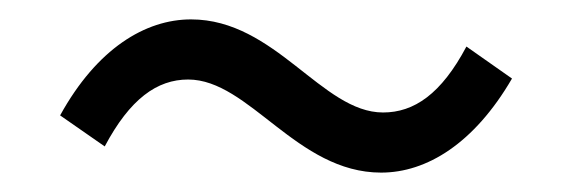

<svg xmlns="http://www.w3.org/2000/svg" viewBox="-20 -467 589 198"><path d="M373 -289C420 -289 469 -319 508 -386L461 -419C435 -370 407 -351 375 -351C312 -351 264 -447 177 -447C130 -447 80 -417 42 -348L88 -316C114 -365 142 -385 174 -385C237 -385 286 -289 373 -289Z"/></svg>

Font: ChiuKong Gothic MN Normal
Style: Regular
Weight: 350
Designer: Ryoko NISHIZUKA 西塚涼子 (kana, bopomofo & ideographs); Paul D. Hunt (Latin, Greek & Cyrillic); Sandoll Communications 산돌커뮤니
Foundry: Adobe
Version: Version 1.300